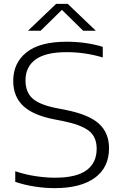

<svg xmlns="http://www.w3.org/2000/svg" viewBox="-20 -965 633 994"><path d="M263.5 9Q213.5 9 160.8 1Q108 -7 59 -23.5V-78.5Q113 -60.5 166 -52.8Q219 -45 264.5 -45Q375 -45 427.8 -83.5Q480.5 -122 480.5 -195Q480.5 -257 439.2 -288.5Q398 -320 302.5 -339L261.5 -347Q150.5 -368.5 99.5 -417.2Q48.5 -466 48.5 -546Q48.5 -639.5 117.5 -694.2Q186.5 -749 325 -749Q425.5 -749 512 -722.5V-667.5Q421 -695 324.5 -695Q216.5 -695 164.2 -657Q112 -619 112 -549Q112 -488 148.8 -455Q185.5 -422 276 -404.5L317.5 -396.5Q439.5 -372.5 492 -324.8Q544.5 -277 544.5 -198Q544.5 -98 471 -44.5Q397.5 9 263.5 9ZM125 -806 270.5 -945H330.5L476 -806H410.5L300.5 -914L190.5 -806Z"/></svg>

Font: Encode Sans Exp Lt
Style: Regular
Weight: 300
Width: 7
Designer: Multiple Designers
Foundry: Impallari Type
Version: Version 3.002; ttfautohint (v1.8.3) -l 8 -r 50 -G 200 -x 14 